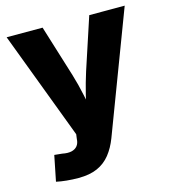

<svg xmlns="http://www.w3.org/2000/svg" viewBox="-110 -626 823 922"><g transform="rotate(-15 301.5 -165.0)"><path d="M57.1 195.8 82.5 69.3 121.1 73.2Q147.5 78.6 166.3 74.5Q185.1 70.3 195.6 57.4Q206.1 44.4 207 23.4L210 0.5L7.8 -535.6H186.5L266.1 -278.8Q282.2 -226.1 293.2 -172.9Q304.2 -119.6 316.9 -61H277.8Q291 -119.6 304.2 -173.1Q317.4 -226.6 334 -278.8L418.5 -535.6H594.7L368.2 62.5Q351.1 107.4 325.2 139.9Q299.3 172.4 261 189.5Q222.7 206.5 167 206.5Q137.2 206.5 108.2 203.6Q79.1 200.7 57.1 195.8Z"/></g></svg>

Font: Inter 20pt ExtraBold
Style: Regular
Weight: 800
Version: Version 4.001;git-66647c0bb